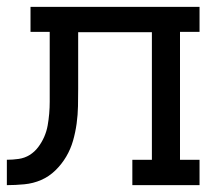

<svg xmlns="http://www.w3.org/2000/svg" viewBox="-20 -540 640 560"><path d="M0 0V-74Q17 -74 34.5 -76.5Q52 -79 66.5 -88Q81 -97 91.5 -111Q102 -125 109 -141Q116 -157 119 -174Q122 -191 123.5 -208.5Q125 -226 125 -243Q125 -260 125 -278V-447H69V-520H562V-447H505V-74H562V0H366V-74H423V-446H208V-281Q208 -256 207.5 -230.5Q207 -205 203.5 -179.5Q200 -154 193 -129.5Q186 -105 173 -83Q160 -61 141.5 -43Q123 -25 100 -15Q77 -5 51 -2.5Q25 0 0 0Z"/></svg>

Font: Iosevka Plex Etoile
Style: Regular
Weight: 400
Designer: Belleve Invis
Foundry: Belleve Invis
Version: Version 25.1.1; ttfautohint (v1.8.4)